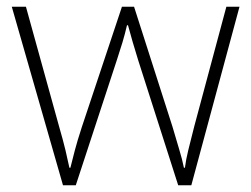

<svg xmlns="http://www.w3.org/2000/svg" viewBox="-20 -549 746 570"><path d="M390 -371Q381 -400 374 -424Q367 -448 360 -474H357Q351 -448 343.5 -423Q336 -398 327 -371L205 1H167L15 -529H57L155 -175Q168 -130 174.5 -102.5Q181 -75 186 -51H189Q195 -75 202 -102Q209 -129 223 -172L342 -529H378L492 -173Q503 -135 512 -105.5Q521 -76 526 -51H529Q532 -75 539 -103.5Q546 -132 557 -175L652 -529H691L548 1H509Z"/></svg>

Font: Noto Sans Bengali UI ExtraLight
Style: Regular
Weight: 200
Designer: Jelle Bosma - Monotype Design Team
Foundry: Monotype Imaging Inc.
Version: Version 2.003; ttfautohint (v1.8.4.7-5d5b)